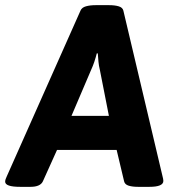

<svg xmlns="http://www.w3.org/2000/svg" viewBox="-45 -722 678 744"><path d="M33 2Q-25 2 -25 -18Q-25 -26 -19 -38L267 -681Q272 -693 288 -697.5Q304 -702 326 -702H378Q400 -702 415 -697.5Q430 -693 433 -681L585 -38Q586 -36 587 -29.5Q588 -23 588 -21Q588 2 534 2H490Q468 2 453.5 -2.5Q439 -7 436 -19L407 -141H176L121 -19Q111 2 73 2ZM232 -273H377L342 -451Q338 -467 336.5 -483Q335 -499 334 -515H330Q326 -499 320.5 -482.5Q315 -466 308 -451Z"/></svg>

Font: Asap
Style: Bold Italic
Weight: 700
Italic angle: -6°
Designer: Pablo Cosgaya
Foundry: Omnibus-Type
Version: Version 3.001; ttfautohint (v1.8.3)